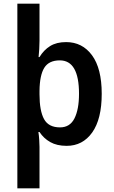

<svg xmlns="http://www.w3.org/2000/svg" viewBox="-20 -831 615 1040"><path d="M531 -323Q531 -186 479.5 -113.5Q428 -41 341 -41Q288 -41 252 -61.5Q216 -82 194 -116H188Q191 -97 192.5 -73.5Q194 -50 194 -35V189H74V-811H194V-610Q194 -590 192.5 -564.5Q191 -539 189 -522H194Q217 -560 251.5 -581.5Q286 -603 338 -603Q426 -603 478.5 -531.5Q531 -460 531 -323ZM408 -323Q408 -504 304 -504Q245 -504 220 -464Q195 -424 194 -339V-320Q194 -231 218.5 -186Q243 -141 305 -141Q359 -141 383.5 -190Q408 -239 408 -323Z"/></svg>

Font: Noto Sans Tamil UI SemiCondensed SemiBold
Style: Regular
Weight: 600
Width: 4
Designer: Jelle Bosma - Monotype Design Team
Foundry: Monotype Imaging Inc.
Version: Version 2.004; ttfautohint (v1.8.4.7-5d5b)